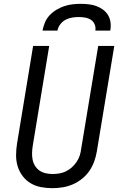

<svg xmlns="http://www.w3.org/2000/svg" viewBox="-20 -975 640 1003"><path d="M254 8Q223 8 194 2.5Q165 -3 140.5 -17.5Q116 -32 98.5 -55Q81 -78 72.5 -105.5Q64 -133 64 -163.5Q64 -194 69 -225L153 -735H237L151 -213Q148 -194 147.5 -175.5Q147 -157 150.5 -140Q154 -123 163.5 -108Q173 -93 187 -83.5Q201 -74 218.5 -70Q236 -66 255 -66Q272 -66 290 -69Q308 -72 324.5 -80Q341 -88 355 -100.5Q369 -113 380 -129Q391 -145 396.5 -162.5Q402 -180 404 -197L493 -735H577L486 -185Q482 -159 472.5 -132.5Q463 -106 447.5 -83Q432 -60 409 -41.5Q386 -23 360.5 -12Q335 -1 307.5 3.5Q280 8 254 8ZM202 -815Q206 -836 214.5 -857Q223 -878 239 -895Q255 -912 275 -924Q295 -936 316 -943Q337 -950 359 -952.5Q381 -955 402 -955Q423 -955 444 -952.5Q465 -950 484 -943Q503 -936 519 -924Q535 -912 545 -895Q555 -878 557.5 -857Q560 -836 556 -815H478Q481 -832 474.5 -847.5Q468 -863 455 -871.5Q442 -880 425 -883Q408 -886 391 -886Q374 -886 356 -883Q338 -880 322 -871.5Q306 -863 294.5 -847.5Q283 -832 280 -815Z"/></svg>

Font: Iosevka Aile Oblique
Style: Regular
Weight: 400
Italic angle: -9°
Designer: Belleve Invis
Foundry: Belleve Invis
Version: Version 31.1.0; ttfautohint (v1.8.4)